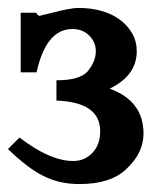

<svg xmlns="http://www.w3.org/2000/svg" viewBox="-23 -462 416 483"><path d="M29 -280V-430H68Q73 -422 77 -422Q79 -423 88 -425Q97 -427 105 -429Q127 -435 145 -438.5Q163 -442 175 -442Q206 -442 232.5 -434.5Q259 -427 278.5 -412.5Q298 -398 309.5 -378Q321 -358 321 -333Q321 -272 253 -239Q338 -208 338 -126Q338 -77 295 -37Q256 1 177 1Q151 1 129 -4Q107 -9 86 -19.5Q65 -30 43.5 -46.5Q22 -63 -3 -87L26 -116Q103 -57 161 -57Q190 -57 209.5 -77.5Q229 -98 229 -132Q229 -205 119 -209V-260Q178 -260 198 -283Q218 -308 218 -333Q218 -356 201.5 -372.5Q185 -389 159 -389Q93 -389 69 -280Z"/></svg>

Font: New Athena Unicode
Style: Bold
Weight: 700
Designer: J. Rusten 1997; rev. by R. Hancock 2001, 2002, rev. by D. Mastronarde 2002-2021
Foundry: Society for Classical Studies (formerly American Philological Association)
Version: Version 5.008